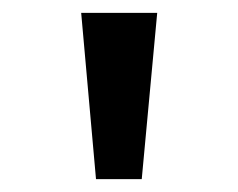

<svg xmlns="http://www.w3.org/2000/svg" viewBox="-20 -749 370 298"><path d="M129 -471 106 -729H224L200 -471Z"/></svg>

Font: Noto Sans Gurmukhi UI Medium
Style: Regular
Weight: 500
Designer: Jelle Bosma - Monotype Design Team
Foundry: Monotype Imaging Inc.
Version: Version 2.004; ttfautohint (v1.8.4.7-5d5b)